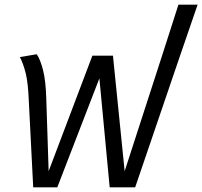

<svg xmlns="http://www.w3.org/2000/svg" viewBox="-20 -801 865 821"><path d="M825 -781 750 -563 558 0H449L405 -466L225 0H122L103 -373Q100 -447 90 -487.5Q80 -528 65 -557L137 -569Q152 -548 164 -501.5Q176 -455 178 -375L188 -69L375 -563H463L513 -69L673 -563L743 -781Z"/></svg>

Font: FiraGO Book
Style: Italic
Weight: 350
Italic angle: -8°
Designer: bBox Type GmbH
Foundry: bBox Type GmbH
Version: Version 1.001